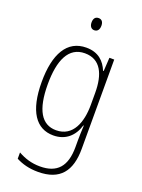

<svg xmlns="http://www.w3.org/2000/svg" viewBox="-177 -804 831 1123"><g transform="rotate(20 239.0 -242.5)"><path d="M235 -726C212 -726 204 -709 204 -688C204 -667 214 -650 234 -650C255 -650 265 -666 265 -689C265 -709 257 -726 235 -726ZM227 -539C107 -539 49 -435 49 -261C49 -79 112 10 219 10C295 10 345 -36 365 -105H368C366 -67 365 -41 365 -10V30C365 149 315 207 208 207C155 207 112 193 71 170V209C109 229 153 241 208 241C345 241 403 165 403 27V-529H373L368 -445H364C343 -497 303 -539 227 -539ZM230 -505C329 -505 365 -422 365 -308V-232C365 -127 330 -24 224 -24C134 -24 87 -101 87 -261C87 -410 129 -505 230 -505Z"/></g></svg>

Font: Noto Sans Gujarati Condensed ExtraLight
Style: Regular
Weight: 200
Width: 3
Designer: Jelle Bosma - Monotype Design Team, Universal Thirst
Foundry: Monotype Imaging Inc.
Version: Version 2.106